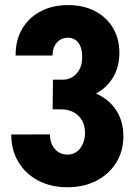

<svg xmlns="http://www.w3.org/2000/svg" viewBox="-20 -748 559 775"><path d="M252.4 7.8Q185.1 7.8 134 -19.3Q83 -46.4 54.2 -94.2Q25.4 -142.1 25.4 -205.1L181.6 -205.6Q181.6 -169.9 201.2 -147Q220.7 -124 252.4 -124Q274.4 -124 290.3 -136Q306.2 -147.9 314.7 -168.2Q323.2 -188.5 323.2 -211.4Q323.2 -241.2 310.8 -262.5Q298.3 -283.7 276.6 -295.2Q254.9 -306.6 227.5 -306.6H192.4L193.8 -426.3H232.9Q266.6 -426.3 288.8 -450.9Q311 -475.6 311.5 -512.2Q313 -552.2 297.4 -574Q281.7 -595.7 253.4 -595.7Q227.1 -595.7 209.5 -575.9Q191.9 -556.2 191.9 -523.9H43Q42.5 -585 69.1 -630.9Q95.7 -676.8 143.8 -702.1Q191.9 -727.5 254.9 -727.5Q316.9 -727.5 363.5 -703.1Q410.2 -678.7 436 -635.3Q461.9 -591.8 461.9 -535.2Q461.9 -478.5 436.5 -435.8Q411.1 -393.1 365.5 -369.4Q319.8 -345.7 259.8 -346.2V-389.2Q324.7 -391.1 373.8 -367.7Q422.9 -344.2 450.4 -300.8Q478 -257.3 478 -197.8Q478 -138.2 449.2 -91.6Q420.4 -44.9 369.4 -18.6Q318.4 7.8 252.4 7.8Z"/></svg>

Font: Reddit Sans Condensed ExtraBold
Style: Regular
Weight: 800
Designer: Stephen Hutchings
Foundry: Reddit
Version: Version 1.014